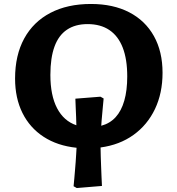

<svg xmlns="http://www.w3.org/2000/svg" viewBox="-20 -734 894 968"><path d="M367 214 351 205Q353 186 354.7 165.3Q356.5 144.5 358.2 123.8Q360 103 361.5 83Q363 63 364 44.7Q365 26.5 366 11Q269.5 1 200 -44.3Q130.5 -89.5 93.2 -164.5Q56 -239.5 56 -338Q56 -455.5 102 -539.8Q148 -624 234 -669Q320 -714 438.5 -714Q550.5 -714 631.5 -672Q712.5 -630 756 -552Q799.5 -474 799.5 -367Q799.5 -264.5 761.3 -184.3Q723 -104 653 -53.8Q583 -3.5 487 9.5Q487 31.5 488 55.7Q489 80 489.8 105.8Q490.5 131.5 491.8 156.3Q493 181 494 203.5ZM490.5 -100Q534 -111.5 563 -143.3Q592 -175 606.7 -226.8Q621.5 -278.5 621.5 -349Q621.5 -435.5 598.7 -494Q576 -552.5 531.5 -582.5Q487 -612.5 421.5 -612.5Q359.5 -612.5 317.5 -584.2Q275.5 -556 254.8 -499.2Q234 -442.5 234 -356.5Q234 -253 267.8 -188.5Q301.5 -124 365 -102.5Q365 -123 363.7 -145.5Q362.5 -168 361.7 -191.5Q361 -215 360 -236.5L486.5 -246.5L502.5 -237.5Q500 -213 498.3 -192.8Q496.5 -172.5 495 -156.3Q493.5 -140 492.3 -126Q491 -112 490.5 -100Z"/></svg>

Font: Literata Variable Black
Style: Regular
Weight: 900
Designer: Latin by Veronika Burian and Jose Scaglione. Greek by Irene Vlachou. Cyrillic by Vera Evstafieva.
Foundry: TypeTogether
Version: Version 3.021